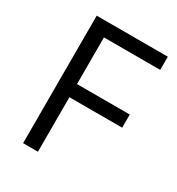

<svg xmlns="http://www.w3.org/2000/svg" viewBox="-171 -822 859 931"><g transform="rotate(30 258.0 -357.0)"><path d="M496.1 -640.1H181.2V-378.9H476.6V-305.2H181.2V0H98.1V-713.9H496.1Z"/></g></svg>

Font: OpenSansHebrew-Regular
Style: Regular
Weight: 400
Foundry: Ascender Corporation, Yanek Iontef
Version: Version 2.001;PS 002.001;hotconv 1.0.70;makeotf.lib2.5.58329